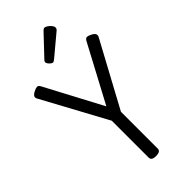

<svg xmlns="http://www.w3.org/2000/svg" viewBox="-347 -1216 1305 1305"><g transform="rotate(-45 306.0 -563.0)"><path d="M306 14Q263 14 263 -14V-369L10 -836Q3 -849 9 -860Q15 -871 35 -881Q54 -891 66.5 -891.5Q79 -892 88 -875L306 -464L525 -875Q535 -892 547 -891.5Q559 -891 578 -881Q598 -871 603.5 -860Q609 -849 603 -836L350 -368V-14Q350 14 306 14ZM261 -931Q251 -931 237.5 -945Q224 -959 224 -969Q224 -973 225 -976.5Q226 -980 232 -986L367 -1129Q372 -1134 376.5 -1137Q381 -1140 386 -1140Q396 -1140 409 -1131Q422 -1122 431.5 -1110Q441 -1098 441 -1088Q441 -1081 438.5 -1076Q436 -1071 426 -1063L280 -941Q274 -937 269.5 -934Q265 -931 261 -931Z"/></g></svg>

Font: Playwrite GB S
Style: Regular
Weight: 400
Designer: Veronika Burian, José Scaglione
Foundry: TypeTogether
Version: Version 1.000